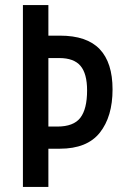

<svg xmlns="http://www.w3.org/2000/svg" viewBox="-20 -734 488 754"><path d="M422 -383Q422 -276 372 -213Q322 -150 215 -150H170V0H70V-714H170V-594H216Q321 -594 371.5 -541Q422 -488 422 -383ZM205 -237Q269 -237 295.5 -271.5Q322 -306 322 -379Q322 -445 296 -475.5Q270 -506 213 -506H170V-237Z"/></svg>

Font: Noto Sans Lao UI ExtCond Med
Style: Regular
Weight: 500
Width: 2
Designer: Monotype Design Team
Foundry: Monotype Imaging Inc.
Version: Version 2.000; ttfautohint (v1.8.4.7-5d5b)